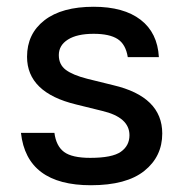

<svg xmlns="http://www.w3.org/2000/svg" viewBox="-20 -538 542 568"><path d="M358 -369Q352 -407 328 -422.5Q304 -438 257 -438Q208 -438 181 -421Q154 -404 154 -375Q154 -347 174.5 -331.5Q195 -316 238 -305L315 -286Q460 -252 460 -143Q460 -75 407 -32.5Q354 10 249 10Q59 10 42 -145H141Q146 -106 169.5 -88.5Q193 -71 247 -71Q312 -71 337.5 -89Q363 -107 363 -138Q363 -191 282 -210L205 -229Q60 -264 60 -370Q60 -438 111.5 -478Q163 -518 257 -518Q346 -518 396 -479.5Q446 -441 450 -369Z"/></svg>

Font: 42dot Sans Medium
Style: Regular
Weight: 500
Designer: 42dot
Version: Version 1.000